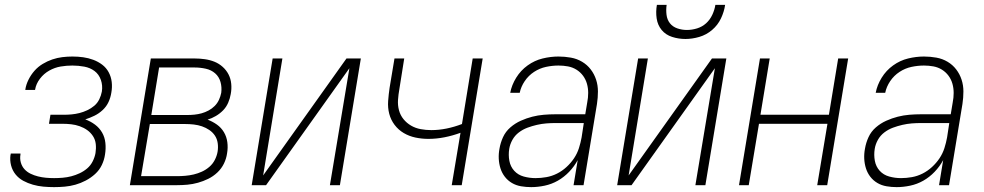

<svg xmlns="http://www.w3.org/2000/svg" viewBox="-20 -760 4040 788"><path d="M202 8Q180 8 158 6Q136 4 115 -2Q94 -8 75.5 -18Q57 -28 44 -44Q31 -60 25.5 -81Q20 -102 23 -124Q24 -126 24 -127Q24 -128 24 -130H64Q64 -129 64 -128Q64 -127 64 -126Q61 -109 65.5 -93Q70 -77 80.5 -65.5Q91 -54 105.5 -47Q120 -40 136 -36Q152 -32 168.5 -30.5Q185 -29 202 -29Q219 -29 237 -30.5Q255 -32 272.5 -36.5Q290 -41 307 -49Q324 -57 338 -69Q352 -81 360.5 -98Q369 -115 372 -132Q375 -151 373 -169Q371 -187 361.5 -201.5Q352 -216 338 -226Q324 -236 307 -242Q290 -248 272 -250Q254 -252 235 -252H181L187 -289H242Q258 -289 274 -290.5Q290 -292 306 -296Q322 -300 338 -307.5Q354 -315 367 -326Q380 -337 387.5 -352.5Q395 -368 398 -384Q402 -409 394 -432Q386 -455 368 -468.5Q350 -482 326 -486.5Q302 -491 277 -491Q253 -491 229 -487Q205 -483 182.5 -470.5Q160 -458 144 -437Q128 -416 124 -392Q124 -392 124 -391.5Q124 -391 124 -391H84Q84 -392 84 -392Q84 -392 84 -393Q87 -413 97 -433Q107 -453 121.5 -469.5Q136 -486 155 -497.5Q174 -509 194.5 -516Q215 -523 236 -525.5Q257 -528 277 -528Q300 -528 321.5 -525Q343 -522 363 -514.5Q383 -507 399.5 -494.5Q416 -482 426 -463.5Q436 -445 438.5 -423.5Q441 -402 437 -380Q434 -360 425.5 -341.5Q417 -323 401.5 -308.5Q386 -294 367.5 -285Q349 -276 330 -270Q352 -262 370 -248.5Q388 -235 399 -216Q410 -197 412.5 -173.5Q415 -150 411 -126Q408 -104 398 -83Q388 -62 370.5 -46Q353 -30 332 -19Q311 -8 289.5 -2Q268 4 246 6Q224 8 202 8Z M513 0 599 -520H779Q800 -520 821 -517Q842 -514 860.5 -506.5Q879 -499 894 -485.5Q909 -472 918 -454.5Q927 -437 929 -416Q931 -395 927 -374Q924 -356 916.5 -338.5Q909 -321 896 -307.5Q883 -294 866 -284Q849 -274 832 -269Q853 -261 870.5 -248.5Q888 -236 899 -217.5Q910 -199 913 -176.5Q916 -154 912 -131Q909 -109 899 -88.5Q889 -68 872 -52Q855 -36 834.5 -26Q814 -16 792.5 -10Q771 -4 749.5 -2Q728 0 706 0ZM749 -288Q763 -288 778 -289.5Q793 -291 807.5 -295Q822 -299 836 -306.5Q850 -314 861 -325Q872 -336 878.5 -350Q885 -364 888 -379Q891 -402 885 -423.5Q879 -445 863 -459Q847 -473 824.5 -478Q802 -483 779 -483H633L601 -288ZM559 -37H706Q723 -37 740.5 -38.5Q758 -40 775 -44Q792 -48 808.5 -55.5Q825 -63 839 -75Q853 -87 861.5 -103.5Q870 -120 873 -137Q876 -155 873.5 -172.5Q871 -190 862 -203.5Q853 -217 839 -226.5Q825 -236 809 -241.5Q793 -247 775.5 -249Q758 -251 740 -251H595Z M1013 0 1099 -520H1139L1060 -40L1402 -520H1461L1375 0H1334L1414 -480L1072 0Z M1834 0 1870 -215Q1837 -203 1804 -196.5Q1771 -190 1738 -190Q1711 -190 1685 -195.5Q1659 -201 1637 -214Q1615 -227 1599.5 -247.5Q1584 -268 1577.5 -293Q1571 -318 1573 -345.5Q1575 -373 1579 -400L1599 -520H1639L1619 -394Q1615 -372 1613.5 -350Q1612 -328 1617.5 -307.5Q1623 -287 1636 -271Q1649 -255 1667 -244.5Q1685 -234 1706.5 -230Q1728 -226 1750 -226Q1781 -226 1813 -232.5Q1845 -239 1876 -251L1920 -520H1961L1875 0Z M2160 8Q2139 8 2118.5 4.5Q2098 1 2081 -9Q2064 -19 2052 -34.5Q2040 -50 2034 -69Q2028 -88 2027 -108.5Q2026 -129 2030 -150Q2034 -174 2044.5 -197Q2055 -220 2074.5 -237Q2094 -254 2117.5 -264.5Q2141 -275 2164.5 -281Q2188 -287 2212 -289Q2236 -291 2260 -291H2382L2390 -339Q2394 -359 2394 -378.5Q2394 -398 2389 -416Q2384 -434 2373 -449Q2362 -464 2346 -474Q2330 -484 2311 -487.5Q2292 -491 2272 -491Q2247 -491 2221 -485.5Q2195 -480 2172 -465Q2149 -450 2133.5 -427Q2118 -404 2113 -379H2074Q2080 -411 2098.5 -441Q2117 -471 2145.5 -491.5Q2174 -512 2207 -520Q2240 -528 2272 -528Q2298 -528 2323 -523.5Q2348 -519 2369 -506.5Q2390 -494 2404.5 -475Q2419 -456 2426.5 -433Q2434 -410 2434 -384.5Q2434 -359 2430 -333L2375 0H2334L2351 -103Q2337 -77 2316 -55Q2295 -33 2269.5 -18.5Q2244 -4 2215.5 2Q2187 8 2160 8ZM2178 -29Q2200 -29 2222.5 -33Q2245 -37 2266 -47.5Q2287 -58 2305 -74.5Q2323 -91 2336 -110.5Q2349 -130 2356 -152Q2363 -174 2367 -196L2376 -255H2260Q2241 -255 2222 -253.5Q2203 -252 2183.5 -247.5Q2164 -243 2145 -236Q2126 -229 2109.5 -216.5Q2093 -204 2083 -186Q2073 -168 2070 -149Q2066 -124 2070.5 -100Q2075 -76 2090.5 -59Q2106 -42 2129.5 -35.5Q2153 -29 2178 -29Z M2513 0 2599 -520H2639L2560 -40L2902 -520H2961L2875 0H2834L2914 -480L2572 0ZM2793 -600Q2765 -600 2738.5 -608.5Q2712 -617 2695.5 -637Q2679 -657 2675 -684.5Q2671 -712 2676 -740H2716Q2713 -720 2715.5 -699.5Q2718 -679 2729.5 -664.5Q2741 -650 2760 -643.5Q2779 -637 2799 -637Q2820 -637 2841 -643.5Q2862 -650 2878 -664.5Q2894 -679 2903.5 -699.5Q2913 -720 2916 -740H2956Q2952 -712 2939 -684.5Q2926 -657 2902.5 -637Q2879 -617 2850 -608.5Q2821 -600 2793 -600Z M3013 0 3099 -520H3139L3101 -289H3382L3420 -520H3461L3375 0H3334L3376 -252H3095L3053 0Z M3660 8Q3639 8 3618.5 4.5Q3598 1 3581 -9Q3564 -19 3552 -34.5Q3540 -50 3534 -69Q3528 -88 3527 -108.5Q3526 -129 3530 -150Q3534 -174 3544.5 -197Q3555 -220 3574.5 -237Q3594 -254 3617.5 -264.5Q3641 -275 3664.5 -281Q3688 -287 3712 -289Q3736 -291 3760 -291H3882L3890 -339Q3894 -359 3894 -378.5Q3894 -398 3889 -416Q3884 -434 3873 -449Q3862 -464 3846 -474Q3830 -484 3811 -487.5Q3792 -491 3772 -491Q3747 -491 3721 -485.5Q3695 -480 3672 -465Q3649 -450 3633.5 -427Q3618 -404 3613 -379H3574Q3580 -411 3598.5 -441Q3617 -471 3645.5 -491.5Q3674 -512 3707 -520Q3740 -528 3772 -528Q3798 -528 3823 -523.5Q3848 -519 3869 -506.5Q3890 -494 3904.5 -475Q3919 -456 3926.5 -433Q3934 -410 3934 -384.5Q3934 -359 3930 -333L3875 0H3834L3851 -103Q3837 -77 3816 -55Q3795 -33 3769.5 -18.5Q3744 -4 3715.5 2Q3687 8 3660 8ZM3678 -29Q3700 -29 3722.5 -33Q3745 -37 3766 -47.5Q3787 -58 3805 -74.5Q3823 -91 3836 -110.5Q3849 -130 3856 -152Q3863 -174 3867 -196L3876 -255H3760Q3741 -255 3722 -253.5Q3703 -252 3683.5 -247.5Q3664 -243 3645 -236Q3626 -229 3609.5 -216.5Q3593 -204 3583 -186Q3573 -168 3570 -149Q3566 -124 3570.5 -100Q3575 -76 3590.5 -59Q3606 -42 3629.5 -35.5Q3653 -29 3678 -29Z"/></svg>

Font: Iosevka SS04 XLt Obl
Style: Regular
Weight: 200
Italic angle: -9°
Monospace: yes
Designer: Belleve Invis
Foundry: Belleve Invis
Version: Version 19.0.0; ttfautohint (v1.8.4)